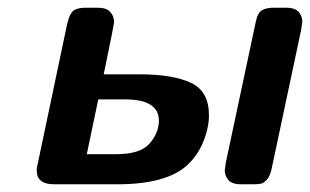

<svg xmlns="http://www.w3.org/2000/svg" viewBox="-20 -478 804 498"><path d="M75.2 -36.1Q75.2 -44.9 79.1 -59.1L153.8 -414.1Q160.6 -444.8 172.9 -452.1Q184.1 -458 201.2 -458H232.9Q256.8 -458 266.4 -446.5Q275.9 -435.1 275.9 -421.9Q275.9 -414.1 249 -285.2H342.8Q428.7 -285.2 475.3 -263.2Q522 -241.2 522 -179.2Q522 -147 507.6 -111.1Q493.2 -75.2 465.8 -49.8Q411.6 0 284.2 0H120.1Q75.2 0 75.2 -36.1ZM205.1 -78.1H282.2Q344.2 -78.1 368.2 -106Q392.1 -133.8 392.1 -165Q392.1 -220.2 304.2 -220.2H234.9ZM563 -36.1 565.9 -57.1 643.1 -419.9Q647.9 -444.8 659.4 -451.4Q670.9 -458 689.9 -458H721.2Q746.1 -458 755.1 -446.5Q764.2 -435.1 764.2 -421.9L761.2 -400.9L684.1 -38.1Q680.2 -21 672.1 -12Q664.1 -2.9 656.5 -1.5Q648.9 0 637.2 0H606Q581.1 0 572 -11.5Q563 -22.9 563 -36.1Z"/></svg>

Font: CMU Sans Serif
Style: BoldOblique
Weight: 700
Italic angle: -12°
Version: Version 0.7.0